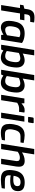

<svg xmlns="http://www.w3.org/2000/svg" viewBox="1785 -2594 815 4425"><g transform="rotate(90 2192.5 -381.5)"><path d="M96 0 165 -435H88L101 -515L181 -536L194 -616Q200 -651 212.5 -679Q225 -707 246 -727.5Q267 -748 299.5 -758.5Q332 -769 378 -769Q411 -769 443 -766.5Q475 -764 498 -760L484 -670H399Q369 -670 351.5 -660.5Q334 -651 325 -632Q316 -613 312 -583L305 -536H447L431 -435H289L220 0Z M610 6Q569 6 535 -13Q501 -32 480.5 -72.5Q460 -113 460 -177Q460 -205 464 -235Q468 -265 471 -286Q485 -373 518 -429.5Q551 -486 608.5 -514Q666 -542 752 -542Q794 -542 835.5 -534.5Q877 -527 912 -513Q947 -499 971 -480L895 0H786L780 -55Q766 -44 738 -29.5Q710 -15 676.5 -4.5Q643 6 610 6ZM668 -94Q706 -94 736 -107.5Q766 -121 792 -136L837 -421Q826 -427 802 -434.5Q778 -442 746 -442Q697 -442 666.5 -423Q636 -404 618.5 -367.5Q601 -331 592 -276Q588 -252 586 -232Q584 -212 584 -199Q584 -151 605.5 -122.5Q627 -94 668 -94Z M1310 6Q1279 6 1248 -1.5Q1217 -9 1190 -22.5Q1163 -36 1144 -52L1120 0H1011L1132 -763H1256L1214 -497Q1252 -519 1295.5 -530.5Q1339 -542 1370 -542Q1446 -542 1491 -494.5Q1536 -447 1536 -357Q1536 -334 1533 -302.5Q1530 -271 1524 -236Q1513 -160 1484 -106Q1455 -52 1411 -23Q1367 6 1310 6ZM1274 -94Q1328 -94 1360 -135.5Q1392 -177 1406 -268Q1409 -288 1411 -305.5Q1413 -323 1413 -338Q1413 -396 1389 -419Q1365 -442 1330 -442Q1299 -442 1265 -433Q1231 -424 1200 -408L1156 -131Q1178 -115 1206 -104.5Q1234 -94 1274 -94Z M1887 6Q1856 6 1825 -1.5Q1794 -9 1767 -22.5Q1740 -36 1721 -52L1697 0H1588L1709 -763H1833L1791 -497Q1829 -519 1872.5 -530.5Q1916 -542 1947 -542Q2023 -542 2068 -494.5Q2113 -447 2113 -357Q2113 -334 2110 -302.5Q2107 -271 2101 -236Q2090 -160 2061 -106Q2032 -52 1988 -23Q1944 6 1887 6ZM1851 -94Q1905 -94 1937 -135.5Q1969 -177 1983 -268Q1986 -288 1988 -305.5Q1990 -323 1990 -338Q1990 -396 1966 -419Q1942 -442 1907 -442Q1876 -442 1842 -433Q1808 -424 1777 -408L1733 -131Q1755 -115 1783 -104.5Q1811 -94 1851 -94Z M2165 0 2250 -536H2359L2363 -468Q2393 -497 2431 -519.5Q2469 -542 2516 -542Q2534 -542 2548 -540.5Q2562 -539 2574 -535L2556 -412Q2541 -413 2524.5 -414Q2508 -415 2490 -415Q2445 -415 2409 -401Q2373 -387 2348 -369L2289 0Z M2690 -621Q2682 -621 2677 -626Q2672 -631 2674 -639L2688 -730Q2692 -750 2710 -750H2804Q2813 -750 2816.5 -744Q2820 -738 2818 -730L2804 -639Q2801 -621 2784 -621ZM2576 0 2660 -536H2784L2700 0Z M3029 6Q2971 6 2927 -12Q2883 -30 2859.5 -73Q2836 -116 2836 -194Q2836 -212 2838.5 -236.5Q2841 -261 2845 -289Q2860 -382 2894 -437Q2928 -492 2979 -517Q3030 -542 3094 -542Q3136 -542 3184 -535Q3232 -528 3275 -518L3263 -446H3121Q3077 -446 3046.5 -428Q3016 -410 2996.5 -370.5Q2977 -331 2966 -267Q2962 -246 2960.5 -230.5Q2959 -215 2959 -205Q2959 -161 2971.5 -135.5Q2984 -110 3008.5 -99Q3033 -88 3068 -88H3216L3205 -18Q3172 -7 3129.5 -0.5Q3087 6 3029 6Z M3293 0 3414 -763H3538L3492 -480Q3528 -505 3578 -524Q3628 -543 3688 -543Q3753 -543 3787.5 -511Q3822 -479 3822 -410Q3822 -385 3818 -352L3761 0H3638L3690 -337Q3692 -344 3692.5 -351Q3693 -358 3693 -364Q3693 -402 3673 -417Q3653 -432 3620 -432Q3578 -432 3545 -419Q3512 -406 3478 -383L3417 0Z M4112 6Q4035 6 3988 -16.5Q3941 -39 3919.5 -83Q3898 -127 3898 -190Q3898 -218 3901 -244.5Q3904 -271 3908 -296Q3921 -381 3956 -435.5Q3991 -490 4048.5 -516.5Q4106 -543 4185 -543Q4226 -543 4262 -536Q4298 -529 4325.5 -512Q4353 -495 4369 -464.5Q4385 -434 4385 -388Q4385 -333 4366 -297.5Q4347 -262 4313.5 -243Q4280 -224 4237 -216.5Q4194 -209 4147 -209Q4107 -209 4074 -212.5Q4041 -216 4023 -221Q4021 -210 4020.5 -198.5Q4020 -187 4020 -176Q4020 -129 4052.5 -107.5Q4085 -86 4160 -86H4328L4316 -13Q4280 -6 4226 0Q4172 6 4112 6ZM4113 -280Q4165 -280 4199.5 -289Q4234 -298 4252 -319Q4270 -340 4270 -375Q4270 -413 4247 -430.5Q4224 -448 4177 -448Q4131 -448 4101.5 -429.5Q4072 -411 4055.5 -375Q4039 -339 4031 -287Q4048 -284 4069.5 -282Q4091 -280 4113 -280Z"/></g></svg>

Font: Exo Thin SemiBold
Style: Italic
Weight: 600
Italic angle: -9°
Version: Version 2.000